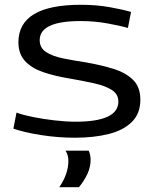

<svg xmlns="http://www.w3.org/2000/svg" viewBox="-20 -566 642 803"><path d="M36 -28 49 -95Q76 -85 118.5 -76.5Q161 -68 208.5 -62.5Q256 -57 297 -57Q385 -57 430 -78Q475 -99 475 -141Q475 -172 448 -189.5Q421 -207 374 -217.5Q327 -228 269 -238Q208 -248 160 -264.5Q112 -281 84.5 -311Q57 -341 57 -389Q57 -546 318 -546Q383 -546 439 -536Q495 -526 528 -516L515 -449Q485 -458 430 -468Q375 -478 317 -478Q146 -478 146 -398Q146 -366 172.5 -348.5Q199 -331 243 -322Q287 -313 340 -305Q403 -294 454.5 -278Q506 -262 536.5 -232Q567 -202 567 -149Q567 -91 531.5 -56Q496 -21 434.5 -5.5Q373 10 293 10Q223 10 152.5 -1Q82 -12 36 -28ZM228 217Q266 161 266 107Q266 82 254 64H351Q359 82 359 102Q359 133 345 162.5Q331 192 310 217Z"/></svg>

Font: Georama Extended
Style: Regular
Weight: 400
Width: 7
Designer: Jean-Baptiste Levee
Foundry: Production Type
Version: Version 1.000